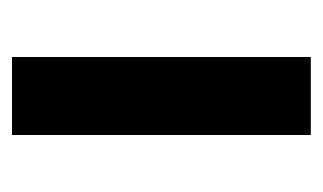

<svg xmlns="http://www.w3.org/2000/svg" viewBox="-129 -409 538 320"><g transform="rotate(-90 140.0 -249.0)"><path d="M75 0V-498H205V0Z"/></g></svg>

Font: Alatsi
Style: Regular
Weight: 400
Designer: Spyros Zevelakis, Eben Sorkin
Foundry: www.sorkintype.com
Version: Version 1.008; ttfautohint (v1.8.4.7-5d5b)